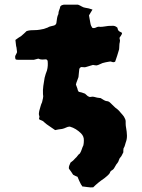

<svg xmlns="http://www.w3.org/2000/svg" viewBox="-20 -716 608 822"><path d="M379 86Q367 87 355 85Q343 83 332 82Q331 79 329.5 77Q328 75 327 74Q318 57 312 41Q307 39 302.5 37Q298 35 293 32Q289 25 284.5 19Q280 13 275 6Q274 -1 276.5 -7Q279 -13 282 -20Q294 -28 302 -38Q308 -43 312 -49Q316 -55 322 -59Q327 -67 330 -76.5Q333 -86 337 -94Q338 -99 338.5 -104Q339 -109 339 -114Q340 -132 327 -145Q317 -155 305 -162.5Q293 -170 279 -174Q271 -174 263 -170Q255 -166 246 -164Q239 -163 231 -162Q223 -161 216 -159Q204 -168 192 -175.5Q180 -183 169 -193Q165 -198 159 -200Q153 -202 148 -205Q146 -208 148 -212Q150 -216 148 -220Q146 -225 146.5 -231Q147 -237 148 -241Q151 -251 153.5 -260.5Q156 -270 160 -278Q162 -287 164 -295.5Q166 -304 164 -313Q163 -331 165.5 -348.5Q168 -366 171 -383Q173 -391 175.5 -399Q178 -407 181 -414Q184 -425 184.5 -435Q185 -445 184 -455Q184 -458 178 -462Q170 -461 161 -461Q152 -461 144 -465Q139 -464 134.5 -462.5Q130 -461 125 -460H57Q52 -460 48 -461Q45 -465 45 -468.5Q45 -472 45 -476Q47 -481 49.5 -485Q52 -489 53 -493Q52 -499 51.5 -506Q51 -513 49 -519Q48 -525 47.5 -531.5Q47 -538 46 -545Q52 -550 58.5 -554Q65 -558 71 -562Q78 -568 83.5 -573Q89 -578 94 -583Q104 -586 112 -586.5Q120 -587 128 -587Q134 -587 139.5 -587.5Q145 -588 151 -589Q168 -591 184 -598Q190 -602 197.5 -603.5Q205 -605 212 -607Q222 -611 222 -622Q223 -631 224.5 -639.5Q226 -648 230 -656Q230 -665 233.5 -673Q237 -681 238 -688Q242 -693 245.5 -694Q249 -695 253 -696H314Q322 -693 329.5 -688.5Q337 -684 344 -683Q352 -682 360 -680Q368 -678 376 -675Q374 -671 372 -668.5Q370 -666 368 -662Q365 -656 361 -650Q365 -629 366.5 -619.5Q368 -610 370 -606Q372 -602 375 -597Q383 -594 391.5 -598.5Q400 -603 409 -601Q418 -601 426.5 -602.5Q435 -604 444 -605Q452 -605 461.5 -605.5Q471 -606 478 -601Q483 -599 483.5 -594Q484 -589 488 -584Q490 -582 492 -581Q502 -577 502.5 -574Q503 -571 497 -562Q491 -556 492 -551Q495 -543 493 -536Q491 -529 491 -522Q491 -517 490.5 -512.5Q490 -508 490 -505Q486 -490 481.5 -477Q477 -464 473 -452Q466 -448 459.5 -451Q453 -454 447 -452Q440 -451 433 -449.5Q426 -448 419 -446Q413 -444 407.5 -441Q402 -438 394 -436Q391 -436 387 -436.5Q383 -437 378 -438L344 -428Q339 -428 335 -428.5Q331 -429 328 -429Q319 -426 319 -416Q318 -409 317.5 -401.5Q317 -394 316 -386Q314 -379 310.5 -371Q307 -363 305 -354Q307 -348 309.5 -342Q312 -336 313 -330Q314 -329 317 -323Q323 -322 330 -320Q337 -318 344 -315Q346 -313 349.5 -310Q353 -307 355 -305Q362 -300 368 -301Q375 -303 382 -301.5Q389 -300 396 -298Q399 -297 403 -297Q407 -297 411 -296Q418 -292 424 -288Q430 -284 437 -283Q445 -283 452 -276Q460 -269 467 -261.5Q474 -254 483 -248Q489 -243 494 -236.5Q499 -230 505 -224Q511 -218 516 -206Q518 -201 518 -196Q518 -191 518 -186Q518 -182 518.5 -177.5Q519 -173 520 -168Q523 -152 523.5 -136Q524 -120 518 -105Q516 -99 514.5 -93Q513 -87 509 -81Q508 -77 508 -73Q508 -69 508 -64Q505 -59 502.5 -53Q500 -47 496 -43Q491 -38 489 -30.5Q487 -23 482 -17Q478 -13 475 -7Q472 -1 468 5Q465 10 458.5 13.5Q452 17 450 25Q446 31 439 37Q436 39 433 42Q430 45 427 47Q400 65 379 86Z"/></svg>

Font: Daruma Drop One
Style: Regular
Weight: 400
Designer: Maniackers Design
Version: Version 1.000